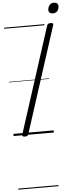

<svg xmlns="http://www.w3.org/2000/svg" viewBox="-95 -1242 710 1783"><g transform="rotate(-5 260.0 -350.5)"><path d="M104 14Q90 14 84 9Q78 4 81 -6L400 -996Q404 -1006 411 -1010.5Q418 -1015 433 -1015Q448 -1015 454 -1010.5Q460 -1006 456 -995L137 -5Q134 4 127 9Q120 14 104 14ZM463 -1103Q445 -1103 434 -1111.5Q423 -1120 423 -1138Q423 -1162 438 -1181.5Q453 -1201 480 -1201Q498 -1201 509 -1192Q520 -1183 520 -1165Q520 -1141 506 -1122Q492 -1103 463 -1103ZM0 490H375V500H0ZM0 -20H375V0H0ZM0 -505H375V-500H0ZM0 -1010H375V-1000H0Z"/></g></svg>

Font: Playwrite AU TAS Guides
Style: Regular
Weight: 400
Designer: Veronika Burian, José Scaglione
Foundry: TypeTogether
Version: Version 1.003